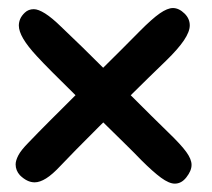

<svg xmlns="http://www.w3.org/2000/svg" viewBox="-20 -530 522 473"><path d="M29 -98.4Q18.5 -110.1 18.5 -125.1Q18.5 -134.3 25.1 -147.2Q31.8 -160.1 50.2 -178.7Q73.2 -202.8 102.4 -232Q131.6 -261.2 162.9 -292.3Q194.1 -323.4 224.3 -353.3Q254.5 -383.3 280.3 -408.9Q306.2 -434.6 323.7 -452.6Q354.6 -483.8 373.6 -497Q392.6 -510.2 406 -510.2Q420.8 -510.2 434.8 -496.5Q447.5 -483.9 447.5 -467.5Q447.5 -452 433.2 -430.7Q418.9 -409.4 389.1 -380.4Q372.6 -364.6 345.4 -338Q318.3 -311.4 286.6 -280.1Q254.9 -248.8 223.7 -217.8Q192.4 -186.8 167.5 -161.3Q142.6 -135.8 129.4 -121.9Q108.9 -99.9 93.5 -90.4Q78.1 -80.8 65.4 -80.8Q55.9 -80.8 46.8 -85.3Q37.7 -89.8 29 -98.4ZM439.1 -93.1Q432.9 -85.2 425.8 -81.4Q418.7 -77.6 410.6 -77.6Q396.7 -77.6 376.7 -92.2Q356.8 -106.8 328.2 -135.4Q312.4 -151.9 285.8 -178Q259.1 -204.1 227.8 -234.9Q196.5 -265.7 165.5 -296Q134.6 -326.3 109.4 -351.6Q84.2 -376.9 70.6 -391.8Q48.1 -416.1 37.2 -434.7Q26.4 -453.3 26.4 -467Q26.4 -475.3 29.8 -483.4Q33.3 -491.5 41.3 -499Q45.7 -503.2 51.2 -505.3Q56.8 -507.4 63.2 -507.4Q74.3 -507.4 91.2 -496.8Q108.1 -486.1 130.6 -464.1Q154.6 -441.5 182.9 -413.8Q211.2 -386.1 240.7 -356.6Q270.1 -327.1 298.5 -298.9Q326.9 -270.6 351.5 -246.1Q376.2 -221.5 394.4 -204Q425.9 -173.7 438.9 -155.7Q451.9 -137.8 451.9 -124Q451.9 -116.4 448.7 -108.9Q445.6 -101.4 439.1 -93.1Z"/></svg>

Font: Gluten Thin
Style: Regular
Weight: 100
Designer: Tyler Finck
Foundry: Etcetera Type Company
Version: Version 1.300